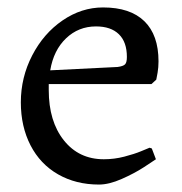

<svg xmlns="http://www.w3.org/2000/svg" viewBox="-20 -484 488 516"><path d="M259 -56Q287 -56 314 -63Q341 -70 359 -77.5Q377 -85 382 -87L388 -85L399 -56Q392 -51 366.5 -34.5Q341 -18 307 -3Q273 12 246 12Q184 12 136 -15.5Q88 -43 62 -93.5Q36 -144 36 -209Q36 -276 66.5 -335Q97 -394 148 -429Q199 -464 257 -464Q330 -464 368 -427Q406 -390 406 -319Q406 -303 403.5 -288.5Q401 -274 400 -270L387 -258H111V-242Q111 -158 151.5 -107Q192 -56 259 -56ZM321 -331Q321 -371 299.5 -392Q278 -413 238 -413Q191 -413 157.5 -381Q124 -349 115 -295L296 -304Q311 -306 316 -311Q321 -316 321 -331Z"/></svg>

Font: Sahitya
Style: Regular
Weight: 400
Designer: Juan Pablo del Peral
Foundry: Juan Pablo del Peral (http://www.huertatipografica.com)
Version: Version 1.001;PS 001.000;hotconv 1.0.70;makeotf.lib2.5.58329